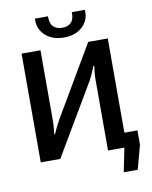

<svg xmlns="http://www.w3.org/2000/svg" viewBox="-108 -970 952 1200"><g transform="rotate(-10 368.0 -370.0)"><path d="M505 -92H708V-1L667 151H578L609 0H505ZM625 -690V0H505V-449Q505 -471 507 -493Q509 -515 512 -536H506Q499 -515 489 -493.5Q479 -472 469 -452L202 0H78V-690H198V-248Q198 -225 196 -202Q194 -179 192 -157H196Q205 -178 215.5 -199.5Q226 -221 237 -241L501 -690ZM432 -891H515Q519 -851 501 -817.5Q483 -784 446.5 -763.5Q410 -743 358 -743Q306 -743 268.5 -763.5Q231 -784 213 -817.5Q195 -851 198 -891H281Q280 -847 300 -826Q320 -805 358 -805Q394 -805 414 -826Q434 -847 432 -891Z"/></g></svg>

Font: Exo 2 SemiBold
Style: Regular
Weight: 600
Designer: Natanael Gama
Foundry: Natanael Gama
Version: Version 2.010